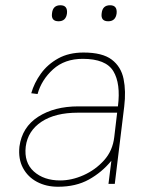

<svg xmlns="http://www.w3.org/2000/svg" viewBox="-20 -700 577 731"><path d="M178 -649Q181 -680 210 -680Q238 -680 235 -649Q231 -619 203 -619Q174 -619 178 -649ZM367 -649Q370 -680 399 -680Q427 -680 424 -649Q420 -619 392 -619Q363 -619 367 -649ZM201 11Q156 11 121 -7.5Q86 -26 67.5 -60.5Q49 -95 54 -142Q64 -216 125.5 -255.5Q187 -295 278 -295H429Q440 -382 411.5 -429Q383 -476 295 -476Q226 -476 182 -436Q138 -396 123 -342L99 -345Q110 -384 135.5 -419.5Q161 -455 201.5 -477.5Q242 -500 298 -500Q370 -500 405.5 -473Q441 -446 450.5 -399.5Q460 -353 453 -295L417 0H393L404 -88Q368 -44 318.5 -16.5Q269 11 201 11ZM209 -13Q253 -13 298 -33Q343 -53 376 -89.5Q409 -126 415 -178L426 -271H277Q190 -271 138 -236.5Q86 -202 78 -142Q71 -81 109 -47Q147 -13 209 -13Z"/></svg>

Font: Haskoy Thin
Style: Italic
Weight: 100
Designer: Ertekin Erdin
Foundry: Ertekin Erdin
Version: Version 2.000; ttfautohint (v1.8.4.7-5d5b)